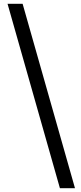

<svg xmlns="http://www.w3.org/2000/svg" viewBox="-20 -819 430 1019"><path d="M298 180H378L100 -799H20Z"/></svg>

Font: DAIFUKU Sans JP Medium
Style: Regular
Weight: 500
Designer: Original font ‘Source Han Sans JP’ : Ryoko NISHIZUKA  (kana, bopomofo & ideographs); Paul D. Hunt (Latin, Greek & Cyrill
Foundry: Daifuku
Version: Version 1.000